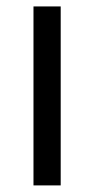

<svg xmlns="http://www.w3.org/2000/svg" viewBox="-20 -562 286 582"><path d="M81.5 0V-542.5H164V0Z"/></svg>

Font: Encode Sans SemiExpanded
Style: Regular
Weight: 400
Width: 6
Designer: Multiple Designers
Foundry: Impallari Type
Version: Version 3.002